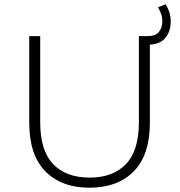

<svg xmlns="http://www.w3.org/2000/svg" viewBox="-20 -868 836 893"><path d="M396 5Q266 5 191 -71Q116 -147 116 -297V-700H167V-299Q167 -168 227 -105Q287 -42 397 -42Q506 -42 566 -105Q626 -168 626 -299V-700H677V-297Q677 -147 602 -71Q527 5 396 5ZM654 -660V-700H667Q704 -700 719.5 -720Q735 -740 735 -768Q735 -788 729 -804Q723 -820 715 -834L750 -848Q761 -832 767.5 -811Q774 -790 774 -768Q774 -721 748 -690.5Q722 -660 667 -660Z"/></svg>

Font: MOST Montserrat Light
Style: Regular
Weight: 300
Designer: Julieta Ulanovsky
Foundry: Julieta Ulanovsky
Version: Version 8.000;March 11, 2024;FontCreator 15.0.0.2926 64-bit